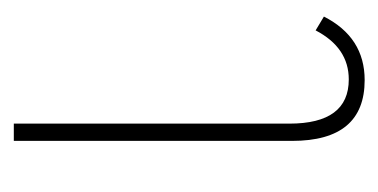

<svg xmlns="http://www.w3.org/2000/svg" viewBox="-155 -393 548 278"><g transform="rotate(90 119.0 -254.0)"><path d="M159 0V-399Q159 -485 95 -485Q49 -485 24 -437L4 -449Q34 -508 96 -508Q184 -508 184 -403V0Z"/></g></svg>

Font: Noto Sans Thai Looped UI Condensed Thin
Style: Regular
Weight: 100
Width: 3
Designer: Cadson Demak Team
Foundry: Cadson Demak Co., Ltd.
Version: Version 1.000; ttfautohint (v1.8.4.7-5d5b)